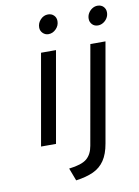

<svg xmlns="http://www.w3.org/2000/svg" viewBox="-100 -779 768 1062"><g transform="rotate(-10 284.5 -247.5)"><path d="M81 0 171 -511H255L165 0ZM230 -605Q211.5 -605 198.2 -618.2Q185 -631.5 185 -650Q185 -675 203 -694Q221 -713 245 -713Q265.5 -713 278.2 -700.2Q291 -687.5 291 -668Q291 -642.5 272.5 -623.8Q254 -605 230 -605ZM240 218 213 147Q285 138.5 313.5 114.2Q342 90 350 43L448 -511H533L435 45Q425 103 401.2 138.2Q377.5 173.5 338 191.8Q298.5 210 240 218ZM508 -605Q488 -605 475.5 -618.2Q463 -631.5 463 -650Q463 -667.5 471.8 -681.8Q480.5 -696 494.2 -704.5Q508 -713 523 -713Q544 -713 556.5 -700Q569 -687 569 -668Q569 -650.5 560.2 -636.2Q551.5 -622 537.5 -613.5Q523.5 -605 508 -605Z"/></g></svg>

Font: Overpass
Style: Italic
Weight: 400
Italic angle: -10°
Designer: Delve Withrington, Dave Bailey, Thomas Jockin
Foundry: Delve Fonts LLC
Version: Version 4.000